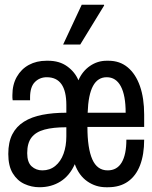

<svg xmlns="http://www.w3.org/2000/svg" viewBox="-20 -776 640 806"><path d="M145.5 10Q112.5 10 82.5 -3.8Q52.5 -17.5 33.6 -48.4Q14.8 -79.2 14.8 -129.8Q14.8 -179 31.6 -212Q48.5 -245 80.5 -265.1Q112.5 -285.2 157.6 -294Q202.8 -302.8 258.5 -302.8V-335.2Q258.5 -451.8 176.5 -451.8Q146.5 -451.8 126.4 -431.5Q106.2 -411.2 106.2 -366.5V-355H33.2Q32.2 -359.5 32.1 -365.2Q32 -371 32 -376.5Q32 -420.8 50.5 -453.4Q69 -486 101.1 -503.5Q133.2 -521 175 -521H182Q229.5 -521 262.1 -497.4Q294.8 -473.8 309.2 -439Q326 -477.5 357.8 -499.2Q389.5 -521 427.8 -521H435.5Q483 -521 516.2 -493.2Q549.5 -465.5 567.4 -414.8Q585.2 -364 585.2 -294.5V-243.2H347Q347 -153.8 367.4 -107.2Q387.8 -60.8 432 -60.8Q471.2 -60.8 490.9 -94Q510.5 -127.2 510.5 -189.8H585.2Q585.2 -127.5 568.1 -82.6Q551 -37.8 517.1 -13.9Q483.2 10 433.8 10H425Q382 10 346.6 -14.6Q311.2 -39.2 294 -86.8Q272.5 -38.5 234 -14.2Q195.5 10 145.5 10ZM157.8 -60.8Q189.2 -60.8 212 -79.4Q234.8 -98 246.6 -130.2Q258.5 -162.5 258.5 -204V-241.8Q203 -241.8 166.8 -232Q130.5 -222.2 112.4 -198.9Q94.2 -175.5 94.2 -133.2Q94.2 -94.5 112.9 -77.6Q131.5 -60.8 157.8 -60.8ZM348 -302.8H507.5Q507.5 -375.8 487.1 -413.8Q466.8 -451.8 428 -451.8Q390.2 -451.8 370.4 -415Q350.5 -378.2 348 -302.8ZM245 -589 323 -756H416.5L417.2 -753L316.8 -589Z"/></svg>

Font: Chivo Mono Medium
Style: Regular
Weight: 500
Monospace: yes
Designer: Hector Gatti
Foundry: Omnibus-Type
Version: Version 1.008